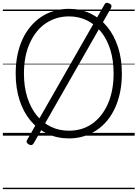

<svg xmlns="http://www.w3.org/2000/svg" viewBox="-20 -952 965 1347"><path d="M464 19Q381 19 312.5 -13.5Q244 -46 194 -106Q144 -166 117 -250Q90 -334 90 -436Q90 -504 102 -564Q114 -624 137 -674.5Q160 -725 193.5 -765Q227 -805 268.5 -833Q310 -861 359.5 -875.5Q409 -890 464 -890Q546 -890 614 -857.5Q682 -825 731.5 -765Q781 -705 808 -621.5Q835 -538 835 -436Q835 -368 823 -308Q811 -248 788 -197Q765 -146 732 -106Q699 -66 657.5 -38.5Q616 -11 567.5 4Q519 19 464 19ZM464 -35Q509 -35 550 -47Q591 -59 626 -83.5Q661 -108 688.5 -142.5Q716 -177 736 -221.5Q756 -266 766.5 -320Q777 -374 777 -436Q777 -529 754 -603Q731 -677 688.5 -729.5Q646 -782 589 -809.5Q532 -837 464 -837Q418 -837 377 -824.5Q336 -812 300.5 -788Q265 -764 237.5 -729.5Q210 -695 189.5 -650.5Q169 -606 158.5 -552Q148 -498 148 -436Q148 -343 171.5 -269Q195 -195 237.5 -142.5Q280 -90 337.5 -62.5Q395 -35 464 -35ZM216 54Q210 63 202.5 65.5Q195 68 182 61Q159 48 170 30L714 -922Q719 -931 728 -932Q737 -933 748 -927Q759 -922 761.5 -914.5Q764 -907 759 -896ZM0 365H925V375H0ZM0 -20H925V0H0ZM0 -505H925V-500H0ZM0 -885H925V-875H0Z"/></svg>

Font: Playwrite GB J Guides
Style: Regular
Weight: 400
Designer: Veronika Burian, José Scaglione
Foundry: TypeTogether
Version: Version 1.003